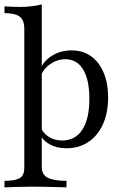

<svg xmlns="http://www.w3.org/2000/svg" viewBox="-24 -652 561 859"><path d="M-4 186.3V157.3Q46.8 156.5 65.7 144Q84.7 131.5 84.7 99.2V-522.6Q84.7 -561.3 64.9 -577Q45.2 -592.7 -4 -593.5V-623.4Q12.1 -622.6 28.6 -621.8Q45.2 -621 62.9 -621Q119.4 -621 162.9 -632.3V94.4Q162.9 128.2 187.9 142.3Q212.9 156.5 273.4 157.3V186.3Q258.9 185.5 234.3 185.1Q209.7 184.7 181 183.9Q152.4 183.1 125 183.1Q85.5 183.1 50 184.3Q14.5 185.5 -4 186.3ZM273.4 11.3Q229.8 11.3 198 -6.5Q166.1 -24.2 154.8 -53.2L159.7 -79Q171 -54 196.4 -38.7Q221.8 -23.4 254 -23.4Q312.9 -23.4 344.4 -71.8Q375.8 -120.2 375.8 -210.5Q375.8 -295.2 348 -341.1Q320.2 -387.1 267.7 -387.1Q232.3 -387.1 200.4 -364.9Q168.5 -342.7 156.5 -308.1L152.4 -330.6Q164.5 -373.4 204.4 -400Q244.4 -426.6 296 -426.6Q346 -426.6 382.7 -400.8Q419.4 -375 439.5 -327.4Q459.7 -279.8 459.7 -216.1Q459.7 -146.8 436.3 -95.6Q412.9 -44.4 371 -16.5Q329 11.3 273.4 11.3Z"/></svg>

Font: Playfair
Style: Regular
Weight: 400
Designer: Claus Eggers Sørensen
Foundry: Claus Eggers Sørensen
Version: Version 2.001;gftools[0.9.30]